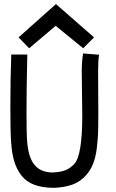

<svg xmlns="http://www.w3.org/2000/svg" viewBox="-20 -898 558 923"><path d="M249 -878.4 432.1 -718.3 379.9 -666 247.6 -773.9 120.1 -666 69.3 -718.3ZM379.4 -641.1 456.1 -634.8Q451.7 -605.5 451.7 -558.1Q451.7 -520.5 452.1 -458.3Q452.6 -396 452.6 -371.1V-342.8Q452.6 -289.6 451.4 -257.3Q450.2 -225.1 445.1 -183.6Q439.9 -142.1 427.7 -111.3Q415.5 -80.6 396 -58.1Q367.7 -25.4 329.6 -11.2Q291.5 2.9 240.2 4.9Q184.6 4.9 145.8 -9.5Q106.9 -23.9 83.5 -53.7Q60.1 -83.5 48.3 -123Q36.6 -162.6 33.2 -218.3Q29.8 -269.5 29.8 -380.4Q29.8 -520 34.2 -635.7H111.3Q107.4 -474.6 107.4 -355.5Q107.4 -255.4 110.8 -214.4Q117.2 -138.2 147.5 -103.5Q177.7 -68.8 233.9 -68.8Q272 -70.8 294.7 -79.8Q317.4 -88.9 337.4 -109.9Q375.5 -151.9 375.5 -342.8Q375.5 -370.1 374.3 -441.4Q373 -512.7 373 -557.1Q373 -601.6 379.4 -641.1Z"/></svg>

Font: FantasqueSansM Nerd Font
Style: Regular
Weight: 400
Monospace: yes
Designer: Jany Belluz
Version: Version 1.8.0 ; ttfautohint (v1.8.2);Nerd Fonts 3.4.0